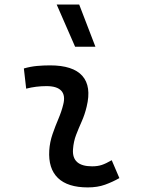

<svg xmlns="http://www.w3.org/2000/svg" viewBox="-20 -815 626 845"><path d="M471.7 -109.9 505.4 -31.2Q475.6 -14.2 442.4 -2.2Q409.2 9.8 366.2 9.8Q277.8 9.8 234.9 -31.7Q191.9 -73.2 196.8 -153.3Q199.2 -189.9 211.2 -224.6Q223.1 -259.3 237.1 -292Q251 -324.7 258.3 -355Q268.6 -395 249.8 -415.5Q231 -436 184.6 -436Q138.2 -436 95.2 -424.8L85 -513.7Q113.8 -522 142.6 -524.7Q171.4 -527.3 200.2 -527.3Q301.3 -527.3 342.3 -481.2Q383.3 -435.1 361.3 -345.2Q353 -310.5 339.6 -280.5Q326.2 -250.5 314.9 -221.2Q303.7 -191.9 301.3 -157.7Q295.9 -83 385.3 -83Q409.7 -83 428 -89.1Q446.3 -95.2 471.7 -109.9ZM310.5 -609.4 229.5 -794.9H328.6L399.9 -609.4Z"/></svg>

Font: Cascadia Code
Style: Italic
Weight: 400
Italic angle: -10°
Designer: Aaron Bell
Foundry: Saja Typeworks
Version: Version 2407.024